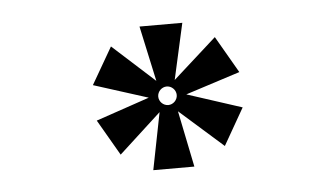

<svg xmlns="http://www.w3.org/2000/svg" viewBox="-33 -520 652 373"><g transform="rotate(-5 293.0 -333.0)"><path d="M252.4 -192.4H332.5L310.1 -302.2L395 -227.1L436 -298.8L329.1 -333.5L435.5 -367.7L394 -439.5L309.1 -363.3L333.5 -472.7H250L273.4 -364.7L191.4 -439L149.9 -367.2L255.9 -333.5L151.4 -297.9L191.9 -228L274.4 -303.7ZM292.5 -315.9C282.7 -315.9 274.4 -324.2 274.4 -334C274.4 -343.8 282.7 -352.1 292.5 -352.1C302.2 -352.1 310.5 -343.8 310.5 -334C310.5 -324.2 302.2 -315.9 292.5 -315.9Z"/></g></svg>

Font: Cascadia Code
Style: Bold
Weight: 700
Monospace: yes
Designer: Aaron Bell
Foundry: Saja Typeworks
Version: Version 2404.023